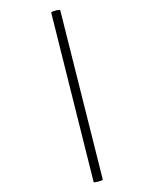

<svg xmlns="http://www.w3.org/2000/svg" viewBox="-228 -787 808 1008"><g transform="rotate(-30 175.5 -283.0)"><path d="M26 152 278 -730Q280 -734 303 -727.5Q326 -721 325 -716L74 165Q72 169 48.5 162.5Q25 156 26 152Z"/></g></svg>

Font: Cormorant Unicase
Style: Bold
Weight: 700
Designer: Christian Thalmann (Catharsis Fonts)
Foundry: Catharsis Fonts
Version: Version 4.000